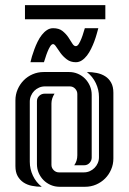

<svg xmlns="http://www.w3.org/2000/svg" viewBox="-20 -716 494 736"><path d="M177.2 -84Q177.2 -72.3 185.8 -63.7Q194.3 -55.2 206.1 -55.2H301.3Q313.5 -55.2 324 -59.8Q334.5 -64.5 342.3 -72.3Q350.1 -80.1 354.7 -90.6Q359.4 -101.1 359.4 -113.3V-344.2Q359.4 -372.1 347.2 -397.5Q335 -422.9 313 -439.9Q332.5 -439.9 350.8 -436.3Q369.1 -432.6 383.3 -423.6Q397.5 -414.6 406 -399.2Q414.6 -383.8 414.6 -360.4V-108.4Q414.6 -85.9 406 -66.2Q397.5 -46.4 382.8 -31.7Q368.2 -17.1 348.4 -8.5Q328.6 0 306.2 0H208.5Q190.4 0 174.6 -6.8Q158.7 -13.7 147 -25.4Q135.3 -37.1 128.4 -53Q121.6 -68.8 121.6 -86.9V-328.1Q121.6 -340.3 130.4 -348.6Q139.2 -356.9 150.9 -356.9H189Q183.6 -348.6 180.4 -338.9Q177.2 -329.1 177.2 -319.3ZM276.4 -355.5Q276.4 -367.2 268.1 -376Q259.8 -384.8 247.6 -384.8H151.9Q140.1 -384.8 129.6 -380.1Q119.1 -375.5 111.3 -367.7Q103.5 -359.9 98.9 -349.1Q94.2 -338.4 94.2 -326.7V-95.7Q94.2 -67.9 106.2 -42.5Q118.2 -17.1 140.1 0Q120.6 0 102.3 -3.7Q84 -7.3 70.1 -16.6Q56.2 -25.9 47.6 -41Q39.1 -56.2 39.1 -79.6V-331.1Q39.1 -353.5 47.6 -373.3Q56.2 -393.1 70.8 -408Q85.4 -422.9 105.2 -431.4Q125 -439.9 147.5 -439.9H245.1Q262.7 -439.9 278.6 -433.1Q294.4 -426.3 306.2 -414.3Q317.9 -402.3 324.7 -386.5Q331.5 -370.6 331.5 -353V-111.8Q331.5 -100.1 323.2 -91.3Q314.9 -82.5 302.7 -82.5H264.6Q276.4 -99.1 276.4 -120.6ZM270.5 -539.1Q276.9 -539.1 282.2 -547.9Q287.6 -556.6 292.2 -568.4Q296.9 -580.1 300 -591.3Q303.2 -602.5 305.2 -607.9H356.9Q354.5 -599.1 350.8 -585.9Q347.2 -572.8 341.8 -558.1Q336.4 -543.5 329.3 -529.1Q322.3 -514.6 313.5 -503.2Q304.7 -491.7 293.9 -484.6Q283.2 -477.5 270.5 -477.5Q250.5 -477.5 236.3 -488.3Q222.2 -499 212.4 -512.2Q202.6 -525.4 195.8 -536.1Q189 -546.9 183.6 -546.9Q177.7 -546.9 172.1 -537.8Q166.5 -528.8 161.9 -517.1Q157.2 -505.4 153.8 -493.9Q150.4 -482.4 148.4 -477.5H96.7Q98.6 -486.8 102.5 -499.8Q106.4 -512.7 111.8 -527.3Q117.2 -542 124.3 -556.4Q131.3 -570.8 140.4 -582.3Q149.4 -593.8 160.2 -600.8Q170.9 -607.9 183.6 -607.9Q206.1 -607.9 219.5 -597.2Q232.9 -586.4 241.7 -573.5Q250.5 -560.5 256.8 -549.8Q263.2 -539.1 270.5 -539.1ZM75.7 -696.3H383.8V-642.1H75.7Z"/></svg>

Font: Isar CAT
Style: Regular
Weight: 400
Designer: Digitized by Peter Wiegel
Foundry: CAT-Fonts, Peter Wiegel
Version: Version 1.000; ttfautohint (v1.3)